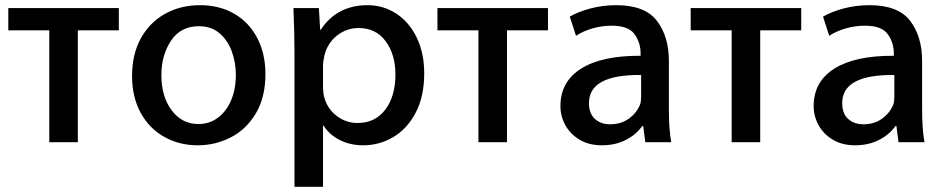

<svg xmlns="http://www.w3.org/2000/svg" viewBox="-20 -520 3646 740"><path d="M280 -403V28H170V-403H12V-489H438V-403Z M489 -227Q489 -311 523 -372.5Q557 -434 616.5 -467Q676 -500 751 -500Q826 -500 883 -467Q940 -434 971.5 -373.5Q1003 -313 1003 -235Q1003 -144 965.5 -82Q928 -20 868.5 10Q809 40 743 40H742Q671 40 613 7.5Q555 -25 522 -85.5Q489 -146 489 -227ZM889 -232Q889 -277 874 -320Q859 -363 827 -391Q795 -419 747 -419Q676 -419 639 -363Q602 -307 602 -230Q602 -148 641.5 -95Q681 -42 745 -42H746Q787 -42 819.5 -66Q852 -90 870.5 -133Q889 -176 889 -232Z M1111 -489H1209L1214 -405H1216Q1278 -500 1397 -500Q1458 -500 1508 -467Q1558 -434 1586.5 -374.5Q1615 -315 1615 -237Q1615 -148 1582 -85.5Q1549 -23 1495.5 8.5Q1442 40 1380 40Q1330 40 1290 20Q1250 0 1227 -36H1225V200H1115V-318Q1115 -391 1111 -489ZM1229 -148Q1240 -103 1276 -74.5Q1312 -46 1358 -46Q1426 -46 1465 -97.5Q1504 -149 1504 -233Q1504 -310 1466.5 -361Q1429 -412 1362 -412Q1316 -412 1279 -383Q1242 -354 1230 -305Q1225 -280 1225 -270V-185Q1225 -164 1229 -148Z M1934 -403V28H1824V-403H1666V-489H2092V-403Z M2567 28H2467L2459 -34H2455Q2432 -1 2391.5 19.5Q2351 40 2300 40Q2250 40 2214 18.5Q2178 -3 2159 -37.5Q2140 -72 2140 -111Q2140 -206 2220.5 -256Q2301 -306 2449 -305V-314Q2449 -356 2425.5 -388.5Q2402 -421 2337 -421Q2300 -421 2263.5 -410.5Q2227 -400 2200 -382L2176 -456Q2209 -475 2256 -487.5Q2303 -500 2355 -500Q2466 -500 2512 -439.5Q2558 -379 2558 -285V-96Q2558 -23 2567 28ZM2250 -123Q2250 -82 2273 -61.5Q2296 -41 2331 -41Q2375 -41 2405.5 -64Q2436 -87 2448 -120Q2451 -130 2451 -149V-231Q2250 -233 2250 -123Z M2910 -403V28H2800V-403H2642V-489H3068V-403Z M3543 28H3443L3435 -34H3431Q3408 -1 3367.5 19.5Q3327 40 3276 40Q3226 40 3190 18.5Q3154 -3 3135 -37.5Q3116 -72 3116 -111Q3116 -206 3196.5 -256Q3277 -306 3425 -305V-314Q3425 -356 3401.5 -388.5Q3378 -421 3313 -421Q3276 -421 3239.5 -410.5Q3203 -400 3176 -382L3152 -456Q3185 -475 3232 -487.5Q3279 -500 3331 -500Q3442 -500 3488 -439.5Q3534 -379 3534 -285V-96Q3534 -23 3543 28ZM3226 -123Q3226 -82 3249 -61.5Q3272 -41 3307 -41Q3351 -41 3381.5 -64Q3412 -87 3424 -120Q3427 -130 3427 -149V-231Q3226 -233 3226 -123Z"/></svg>

Font: Gmarket Sans TTF Medium
Style: Regular
Weight: 500
Designer: Creative Director : Sungho Lee; Art Director : Kiwoong Choi; Project Manager : Sori Yang, Jongwook Yoon; Font Designer :
Foundry: Sandoll Inc.
Version: Version 1.000;hotconv 1.0.109;makeotfexe 2.5.65596